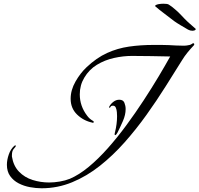

<svg xmlns="http://www.w3.org/2000/svg" viewBox="-20 -964 1070 1030"><path d="M203 46Q173 46 140.5 40Q108 34 80 19.5Q52 5 34.5 -19.5Q17 -44 17 -80Q17 -106 27 -135Q37 -164 56 -181Q59 -184 63 -184Q65 -184 65 -182Q65 -177 54.5 -166Q44 -155 44 -132V-124Q52 -74 82 -43Q112 -12 155 1.5Q198 15 244 15Q270 15 300 10Q330 5 355 -5Q404 -26 455.5 -68.5Q507 -111 558.5 -169Q610 -227 658.5 -293Q707 -359 750.5 -425.5Q794 -492 830.5 -553Q867 -614 893 -661Q842 -662 790.5 -663Q739 -664 688 -664Q641 -664 591.5 -653Q542 -642 500 -616.5Q458 -591 432 -547Q408 -507 408 -458Q408 -395 447 -344Q459 -327 478 -316Q483 -314 483 -310Q483 -305 478 -305L476 -306Q428 -316 393.5 -349.5Q359 -383 359 -434Q359 -481 385 -526.5Q411 -572 444 -603Q498 -654 554 -679.5Q610 -705 672 -714Q734 -723 805 -723Q825 -723 845.5 -723Q866 -723 886 -722Q905 -721 923 -720Q941 -719 960 -719Q965 -719 971 -719Q977 -719 982 -720Q993 -722 998 -723Q1003 -724 1012 -730Q1014 -732 1016 -732Q1022 -732 1022 -726Q1022 -723 1020 -721Q1002 -702 986 -682.5Q970 -663 956 -640Q916 -576 868.5 -500.5Q821 -425 766 -348Q711 -271 648.5 -200.5Q586 -130 516 -74.5Q446 -19 367.5 13.5Q289 46 203 46ZM598 -239Q595 -239 595 -243Q595 -246 595.5 -249Q596 -252 597 -255Q608 -299 608 -341Q608 -349 607 -362Q606 -375 601.5 -386Q597 -397 586 -397Q576 -397 573.5 -391.5Q571 -386 567 -386Q565 -386 565 -388L566 -392Q574 -407 588.5 -418Q603 -429 620 -429Q641 -429 647.5 -412.5Q654 -396 654 -379Q654 -348 639.5 -315Q625 -282 611 -254Q610 -251 605.5 -245Q601 -239 598 -239ZM1012 -799Q1000 -799 989 -805Q970 -816 949 -828.5Q928 -841 914 -851Q889 -871 862.5 -890.5Q836 -910 812 -931Q812 -935 815 -936Q820 -940 832 -942Q844 -944 857 -944Q866 -944 874 -943Q882 -942 886 -939Q894 -934 902 -928Q910 -922 919 -914Q938 -898 954 -880.5Q970 -863 988 -846L1030 -809Q1030 -803 1023.5 -801Q1017 -799 1012 -799Z"/></svg>

Font: My Soul
Style: Regular
Weight: 400
Designer: Robert E. Leuschke
Foundry: Robert E. Leuschke
Version: Version 1.010; ttfautohint (v1.8.4.7-5d5b)